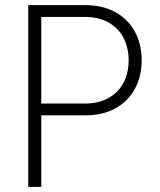

<svg xmlns="http://www.w3.org/2000/svg" viewBox="-20 -727 624 747"><path d="M89.8 -707H311.5Q379.9 -707 429.4 -679.4Q479 -651.9 505.1 -603Q531.2 -554.2 531.2 -492.2Q531.2 -430.7 505.1 -382.1Q479 -333.5 429.7 -305.9Q380.4 -278.3 312.5 -278.3H140.6V0H89.8ZM310.5 -324.2Q363.8 -324.2 402.1 -345.7Q440.4 -367.2 460.4 -405Q480.5 -442.9 480.5 -492.2Q480.5 -542 460.4 -580.1Q440.4 -618.2 402.1 -639.6Q363.8 -661.1 310.5 -661.1H140.6V-324.2Z"/></svg>

Font: Pretendard ExtraLight
Style: Regular
Weight: 200
Designer: Base glyphs from Inter by Rasmus Andersson; Hangeul glyphs from Noto Sans CJK(Source Han Sans) by Jang Soo-young and Kan
Foundry: Kil Hyung-jin
Version: Version 1.309